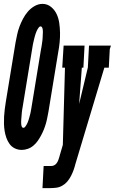

<svg xmlns="http://www.w3.org/2000/svg" viewBox="-42 -765 592 990"><path d="M70 8Q51 8 34.5 0Q18 -8 7.5 -22.5Q-3 -37 -9 -54Q-15 -71 -18 -89Q-21 -107 -21.5 -126Q-22 -145 -21 -163.5Q-20 -182 -17.5 -201.5Q-15 -221 -12 -240L38 -545Q42 -566 46.5 -587Q51 -608 58.5 -628Q66 -648 76.5 -668Q87 -688 101.5 -705Q116 -722 136 -733.5Q156 -745 177 -745Q202 -745 221 -729.5Q240 -714 250 -692.5Q260 -671 263.5 -646.5Q267 -622 267.5 -597Q268 -572 265.5 -546.5Q263 -521 258 -495L208 -190Q205 -175 202 -159Q199 -143 194.5 -127.5Q190 -112 184 -97Q178 -82 170 -67Q162 -52 152.5 -38.5Q143 -25 130 -14Q117 -3 101 2.5Q85 8 70 8ZM79 -106Q84 -106 88 -111.5Q92 -117 95 -122Q98 -127 100 -132Q102 -137 104 -142.5Q106 -148 107.5 -153.5Q109 -159 110.5 -164.5Q112 -170 113.5 -175.5Q115 -181 116 -186.5Q117 -192 118 -197.5Q119 -203 120 -209L170 -514Q171 -519 172 -524Q173 -529 173.5 -534Q174 -539 175 -544.5Q176 -550 176.5 -555Q177 -560 177.5 -565Q178 -570 178 -575Q178 -580 178.5 -585Q179 -590 179 -595Q179 -600 179 -605Q179 -610 178 -615Q177 -620 174.5 -624.5Q172 -629 167 -629Q162 -629 158 -623.5Q154 -618 151 -613Q148 -608 146 -602.5Q144 -597 142 -592Q140 -587 138.5 -581Q137 -575 135.5 -570Q134 -565 133 -559.5Q132 -554 130.5 -548.5Q129 -543 128 -537.5Q127 -532 126 -526L76 -221Q75 -215 74 -209Q73 -203 72 -197Q71 -191 70.5 -184.5Q70 -178 69.5 -172Q69 -166 68.5 -160Q68 -154 67.5 -148Q67 -142 67 -136Q67 -130 67.5 -124Q68 -118 70.5 -112Q73 -106 79 -106ZM177 205 183 91H222Q230 91 238 87Q246 83 251.5 74.5Q257 66 259.5 58Q262 50 265 41Q265 41 265 41Q265 41 265 41Q265 41 265 40.5Q265 40 265 40L282 -18L293 -416H279L286 -530H394L388 -416H380L366 -229L411 -417L417 -530H530L524 -511L519 -416H496L347 80Q343 96 337.5 111.5Q332 127 324 142.5Q316 158 305 171Q294 184 279 192.5Q264 201 247.5 203Q231 205 215 205Z"/></svg>

Font: Iosevka Slab Heavy Oblique
Style: Regular
Weight: 900
Italic angle: -9°
Monospace: yes
Designer: Belleve Invis
Foundry: Belleve Invis
Version: Version 11.1.1; ttfautohint (v1.8.3)